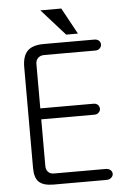

<svg xmlns="http://www.w3.org/2000/svg" viewBox="-58 -895 616 937"><g transform="rotate(-5 250.0 -426.5)"><path d="M425.8 -687.5H177.7Q124 -687.5 98.6 -663.1Q73.2 -637.7 73.2 -583V-88.9Q73.2 -42 93.8 -21.5Q115.2 0 166 0H425.8Q440.4 0 449.2 -8.8Q458 -16.6 458 -27.3Q458 -38.1 449.2 -45.9Q440.4 -53.7 425.8 -53.7H172.9Q154.3 -53.7 144.5 -64.5Q133.8 -74.2 133.8 -94.7V-322.3H394.5Q408.2 -322.3 416 -331.1Q423.8 -338.9 423.8 -349.6Q422.9 -360.4 416 -368.2Q407.2 -376 394.5 -376H133.8V-592.8Q133.8 -611.3 144.5 -622.1Q156.2 -633.8 175.8 -633.8H425.8Q440.4 -633.8 448.2 -642.6Q456.1 -650.4 456.1 -661.1Q456.1 -671.9 448.2 -679.7Q439.5 -687.5 425.8 -687.5ZM175.8 -852.5 291 -723.6H348.6L278.3 -852.5Z"/></g></svg>

Font: GulimChe
Style: Regular
Weight: 400
Monospace: yes
Version: Version 2.21